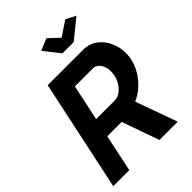

<svg xmlns="http://www.w3.org/2000/svg" viewBox="-258 -1037 1158 1158"><g transform="rotate(-45 321.0 -458.0)"><path d="M10 0 161 -710H461Q515 -710 553 -682Q591 -654 611.5 -609Q632 -564 632 -514Q632 -475 619.5 -437.5Q607 -400 584 -367Q561 -334 530.5 -308Q500 -282 464 -267L560 0H404L320 -238H197L147 0ZM382 -359Q403 -359 422 -370.5Q441 -382 456.5 -401.5Q472 -421 481 -446.5Q490 -472 490 -500Q490 -526 481.5 -546Q473 -566 458.5 -577.5Q444 -589 426 -589H272L223 -359ZM280 -884 356 -916 423 -853 517 -916 580 -884 456 -783H360Z"/></g></svg>

Font: Raleway Thin
Style: Bold Italic
Weight: 700
Italic angle: -12°
Version: Version 4.026